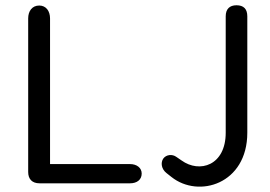

<svg xmlns="http://www.w3.org/2000/svg" viewBox="-20 -696 1024 729"><path d="M130 0H474C499 0 518 -13 518 -37C518 -59 499 -73 474 -73H170V-626C170 -654 155 -675 129 -675C102 -675 87 -654 87 -626V-43C87 -16 102 0 130 0ZM612 -39 631 -24C734 58 919 3 919 -192V-634C919 -662 905 -676 878 -676C852 -676 837 -662 837 -634V-192C837 -68 738 -37 669 -87L650 -100C634 -112 611 -109 600 -94C589 -78 593 -54 612 -39Z"/></svg>

Font: SN Pro Book
Style: Regular
Weight: 350
Designer: Tobias Whetton
Foundry: Supernotes
Version: Version 1.003;Glyphs 3.3 (3324)